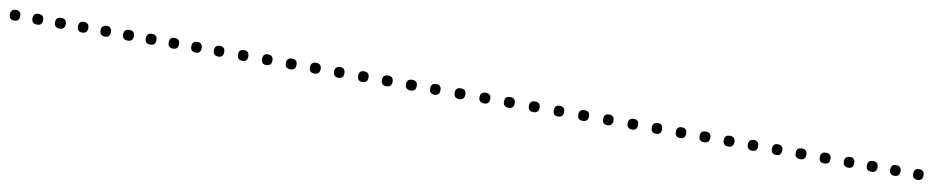

<svg xmlns="http://www.w3.org/2000/svg" viewBox="-7 -511 2434 494"><g transform="rotate(10 1210.0 -264.0)"><path d="M14 -250Q0 -250 0 -264Q0 -278 14 -278Q27 -278 27 -264Q27 -250 14 -250ZM73 -250Q59 -250 59 -264Q59 -278 73 -278Q87 -278 87 -264Q87 -250 73 -250ZM132 -250Q118 -250 118 -264Q118 -278 132 -278Q146 -278 146 -264Q146 -250 132 -250ZM191 -250Q178 -250 178 -264Q178 -278 191 -278Q205 -278 205 -264Q205 -250 191 -250ZM251 -250Q237 -250 237 -264Q237 -278 251 -278Q264 -278 264 -264Q264 -250 251 -250ZM310 -250Q296 -250 296 -264Q296 -278 310 -278Q324 -278 324 -264Q324 -250 310 -250ZM369 -250Q355 -250 355 -264Q355 -278 369 -278Q383 -278 383 -264Q383 -250 369 -250ZM428 -250Q415 -250 415 -264Q415 -278 428 -278Q442 -278 442 -264Q442 -250 428 -250ZM488 -250Q474 -250 474 -264Q474 -278 488 -278Q501 -278 501 -264Q501 -250 488 -250Z M547 -250Q533 -250 533 -264Q533 -278 547 -278Q560 -278 560 -264Q560 -250 547 -250ZM610 -250Q596 -250 596 -264Q596 -278 610 -278Q623 -278 623 -264Q623 -250 610 -250ZM672 -250Q659 -250 659 -264Q659 -278 672 -278Q686 -278 686 -264Q686 -250 672 -250ZM735 -250Q721 -250 721 -264Q721 -278 735 -278Q749 -278 749 -264Q749 -250 735 -250ZM798 -250Q784 -250 784 -264Q784 -278 798 -278Q812 -278 812 -264Q812 -250 798 -250ZM861 -250Q847 -250 847 -264Q847 -278 861 -278Q874 -278 874 -264Q874 -250 861 -250ZM923 -250Q910 -250 910 -264Q910 -278 923 -278Q937 -278 937 -264Q937 -250 923 -250ZM986 -250Q972 -250 972 -264Q972 -278 986 -278Q1000 -278 1000 -264Q1000 -250 986 -250ZM1049 -250Q1035 -250 1035 -264Q1035 -278 1049 -278Q1063 -278 1063 -264Q1063 -250 1049 -250Z M1112 -250Q1098 -250 1098 -264Q1098 -278 1112 -278Q1125 -278 1125 -264Q1125 -250 1112 -250ZM1176 -250Q1162 -250 1162 -264Q1162 -278 1176 -278Q1190 -278 1190 -264Q1190 -250 1176 -250ZM1241 -250Q1227 -250 1227 -264Q1227 -278 1241 -278Q1255 -278 1255 -264Q1255 -250 1241 -250ZM1305 -250Q1291 -250 1291 -264Q1291 -278 1305 -278Q1319 -278 1319 -264Q1319 -250 1305 -250ZM1370 -250Q1356 -250 1356 -264Q1356 -278 1370 -278Q1384 -278 1384 -264Q1384 -250 1370 -250ZM1434 -250Q1421 -250 1421 -264Q1421 -278 1434 -278Q1448 -278 1448 -264Q1448 -250 1434 -250ZM1499 -250Q1485 -250 1485 -264Q1485 -278 1499 -278Q1513 -278 1513 -264Q1513 -250 1499 -250ZM1563 -250Q1550 -250 1550 -264Q1550 -278 1563 -278Q1577 -278 1577 -264Q1577 -250 1563 -250Z M1628 -250Q1614 -250 1614 -264Q1614 -278 1628 -278Q1641 -278 1641 -264Q1641 -250 1628 -250ZM1691 -250Q1677 -250 1677 -264Q1677 -278 1691 -278Q1704 -278 1704 -264Q1704 -250 1691 -250ZM1753 -250Q1740 -250 1740 -264Q1740 -278 1753 -278Q1767 -278 1767 -264Q1767 -250 1753 -250ZM1816 -250Q1802 -250 1802 -264Q1802 -278 1816 -278Q1830 -278 1830 -264Q1830 -250 1816 -250ZM1879 -250Q1865 -250 1865 -264Q1865 -278 1879 -278Q1893 -278 1893 -264Q1893 -250 1879 -250ZM1942 -250Q1928 -250 1928 -264Q1928 -278 1942 -278Q1955 -278 1955 -264Q1955 -250 1942 -250ZM2004 -250Q1991 -250 1991 -264Q1991 -278 2004 -278Q2018 -278 2018 -264Q2018 -250 2004 -250ZM2067 -250Q2053 -250 2053 -264Q2053 -278 2067 -278Q2081 -278 2081 -264Q2081 -250 2067 -250ZM2130 -250Q2116 -250 2116 -264Q2116 -278 2130 -278Q2144 -278 2144 -264Q2144 -250 2130 -250Z M2193 -250Q2179 -250 2179 -264Q2179 -278 2193 -278Q2206 -278 2206 -264Q2206 -250 2193 -250ZM2253 -250Q2239 -250 2239 -264Q2239 -278 2253 -278Q2267 -278 2267 -264Q2267 -250 2253 -250ZM2313 -250Q2300 -250 2300 -264Q2300 -278 2313 -278Q2327 -278 2327 -264Q2327 -250 2313 -250ZM2374 -250Q2360 -250 2360 -264Q2360 -278 2374 -278Q2387 -278 2387 -264Q2387 -250 2374 -250Z"/></g></svg>

Font: FRB American Cursive Just Xheight
Style: Italic
Weight: 400
Italic angle: -25°
Version: Version 2.0;Modular Font Editor K font №1